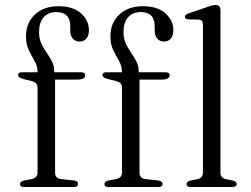

<svg xmlns="http://www.w3.org/2000/svg" viewBox="-20 -752 1009 772"><path d="M201.5 -58.5Q201.5 -34 226 -32L276 -26.5Q294 -24.5 294 -12.5Q294 0 276 0H77.5Q60.5 0 60.5 -12Q60.5 -22.5 77.5 -26.5L106 -31.5Q131 -37 131 -57.5V-398.5Q131 -409 126 -415.8Q121 -422.5 107.5 -426L77 -433.5Q62 -437.5 57.2 -441.5Q52.5 -445.5 52.5 -450.5Q52.5 -461.5 68.5 -461.5H131Q131 -486 119.2 -506.5Q107.5 -527 96 -550Q84.5 -573 84.5 -606Q84.5 -659.5 120 -693.2Q155.5 -727 215.5 -727Q273.5 -727 305.5 -698.5Q337.5 -670 337.5 -631Q337.5 -608.5 327.2 -596.8Q317 -585 300 -585Q283 -585 272.8 -596.8Q262.5 -608.5 262.5 -628.5V-646.5Q262.5 -703.5 206.5 -703.5Q173 -703 155 -682Q137 -661 137 -622.5Q137 -597 146.2 -577.2Q155.5 -557.5 167.5 -540.2Q179.5 -523 188.8 -505.2Q198 -487.5 198 -465.5V-461.5H305.5Q322.5 -461.5 322.5 -449.5Q322.5 -432 290 -432H201.5ZM541 -58.5Q541 -34 565.5 -32L615.5 -26.5Q633.5 -24.5 633.5 -12.5Q633.5 0 615.5 0H417Q400 0 400 -12Q400 -22.5 417 -26.5L445.5 -31.5Q470.5 -37 470.5 -57.5V-398.5Q470.5 -409 465.5 -415.8Q460.5 -422.5 447 -426L416.5 -433.5Q401.5 -437.5 396.8 -441.5Q392 -445.5 392 -450.5Q392 -461.5 408 -461.5H470.5Q470.5 -486 458.8 -506.5Q447 -527 435.5 -550Q424 -573 424 -606Q424 -659.5 459.5 -693.2Q495 -727 555 -727Q613 -727 645 -698.5Q677 -670 677 -631Q677 -608.5 666.8 -596.8Q656.5 -585 639.5 -585Q622.5 -585 612.2 -596.8Q602 -608.5 602 -628.5V-646.5Q602 -703.5 546 -703.5Q512.5 -703 494.5 -682Q476.5 -661 476.5 -622.5Q476.5 -597 485.8 -577.2Q495 -557.5 507 -540.2Q519 -523 528.2 -505.2Q537.5 -487.5 537.5 -465.5V-461.5H645Q662 -461.5 662 -449.5Q662 -432 629.5 -432H541ZM866.5 -711.5V-58Q866.5 -36 888.5 -31.5L915 -26.5Q931.5 -22.5 931.5 -12.5Q931.5 0 913 0H747.5Q730 0 730 -12.5Q730 -22 746 -26L773.5 -31.5Q796 -36.5 796 -58V-653.5Q796 -672 780 -673L738.5 -674Q723.5 -675 723.5 -684.5Q723.5 -693.5 740 -699L812.5 -723.5Q836 -732 847 -732Q866.5 -732 866.5 -711.5Z"/></svg>

Font: Fraunces 9pt S000 Light
Style: Regular
Weight: 300
Version: Version 1.000; ttfautohint (v1.8.3)